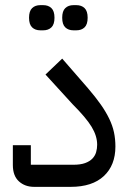

<svg xmlns="http://www.w3.org/2000/svg" viewBox="-20 -727 508 747"><path d="M113 0Q77 0 53.5 -21.5Q30 -43 30 -85V-162H100V-86H265Q293 -86 311 -92.5Q329 -99 339.5 -110Q350 -121 354 -135Q358 -149 358 -164Q358 -198 336.5 -233.5Q315 -269 262 -322L157 -437L222 -499L322 -384Q352 -349 372 -320.5Q392 -292 405 -265Q418 -238 423.5 -212Q429 -186 429 -157Q429 -84 384 -42Q339 0 255 0ZM266 -609Q246 -609 234 -620.5Q222 -632 222 -658Q222 -684 234 -695.5Q246 -707 266 -707H277Q297 -707 309 -695.5Q321 -684 321 -658Q321 -632 309 -620.5Q297 -609 277 -609ZM137 -609Q117 -609 105 -620.5Q93 -632 93 -658Q93 -684 105 -695.5Q117 -707 137 -707H148Q168 -707 180 -695.5Q192 -684 192 -658Q192 -632 180 -620.5Q168 -609 148 -609Z"/></svg>

Font: IBM Plex Sans Arabic
Style: Regular
Weight: 400
Designer: Mike Abbink, Paul van der Laan, Pieter van Rosmalen, Wael Morcos, Khajak Apelian
Foundry: Bold Monday
Version: Version 1.1